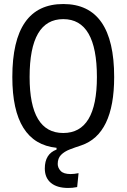

<svg xmlns="http://www.w3.org/2000/svg" viewBox="-20 -723 626 950"><path d="M316.9 207Q262.2 207 231.9 181.9Q201.7 156.7 201.7 110.8Q201.7 38.6 259.8 17.1V8.3Q41 -14.2 41 -341.8Q41 -703.1 293 -703.1Q544.9 -703.1 544.9 -341.8Q544.9 -58.1 381.3 -3.4Q351.1 6.3 324.7 16.6Q298.3 26.9 282 43.5Q265.6 60.1 265.6 88.4Q265.6 106.9 280 122.6Q294.4 138.2 329.6 138.2Q346.2 138.2 368.7 133.8L361.8 202.6Q349.6 205.1 338.1 206.1Q326.7 207 316.9 207ZM293 -64.9Q459.5 -64.9 459.5 -341.8Q459.5 -628.4 293 -628.4Q126.5 -628.4 126.5 -341.8Q126.5 -64.9 293 -64.9Z"/></svg>

Font: Cascadia Code PL SemiLight
Style: Regular
Weight: 350
Monospace: yes
Designer: Aaron Bell
Foundry: Saja Typeworks
Version: Version 2404.023; ttfautohint (v1.8.4)